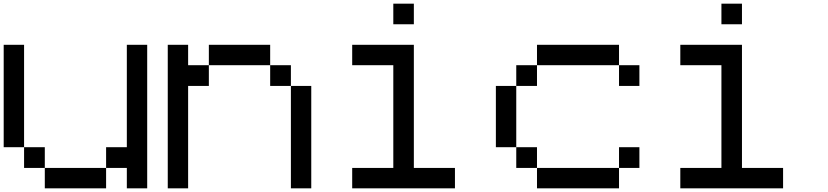

<svg xmlns="http://www.w3.org/2000/svg" viewBox="-20 -1020 4483 1040"><path d="M222.7 0Q222.7 -27.3 222.7 -110.4Q305.7 -110.4 554.7 -110.4Q554.7 -83 554.7 0Q471.7 0 222.7 0ZM110.4 -110.4Q110.4 -138.7 110.4 -222.7Q138.7 -222.7 222.7 -222.7Q222.7 -194.3 222.7 -110.4Q194.3 -110.4 110.4 -110.4ZM0 -222.7Q0 -361.3 0 -777.3Q27.3 -777.3 110.4 -777.3Q110.4 -638.7 110.4 -222.7Q83 -222.7 0 -222.7ZM667 0Q667 -27.3 667 -110.4Q638.7 -110.4 554.7 -110.4Q554.7 -138.7 554.7 -222.7Q583 -222.7 667 -222.7Q667 -361.3 667 -777.3Q694.3 -777.3 777.3 -777.3Q777.3 -583 777.3 0Q750 0 667 0Z M1555.7 0Q1555.7 -138.7 1555.7 -554.7Q1583 -554.7 1666 -554.7Q1666 -416 1666 0Q1638.7 0 1555.7 0ZM1443.4 -554.7Q1443.4 -583 1443.4 -667Q1471.7 -667 1555.7 -667Q1555.7 -638.7 1555.7 -554.7Q1527.3 -554.7 1443.4 -554.7ZM888.7 0Q888.7 -194.3 888.7 -777.3Q916 -777.3 999 -777.3Q999 -750 999 -667Q1027.3 -667 1111.3 -667Q1111.3 -638.7 1111.3 -554.7Q1083 -554.7 999 -554.7Q999 -416 999 0Q971.7 0 888.7 0ZM1111.3 -667Q1111.3 -694.3 1111.3 -777.3Q1194.3 -777.3 1443.4 -777.3Q1443.4 -750 1443.4 -667Q1360.4 -667 1111.3 -667Z M1887.7 0Q1887.7 -27.3 1887.7 -110.4Q1943.4 -110.4 2110.4 -110.4Q2110.4 -250 2110.4 -667Q2054.7 -667 1887.7 -667Q1887.7 -694.3 1887.7 -777.3Q1943.4 -777.3 2110.4 -777.3Q2138.7 -777.3 2221.7 -777.3Q2221.7 -610.4 2221.7 -110.4Q2277.3 -110.4 2444.3 -110.4Q2444.3 -83 2444.3 0Q2304.7 0 1887.7 0ZM2110.4 -888.7Q2110.4 -917 2110.4 -1000Q2137.7 -1000 2221.7 -1000Q2221.7 -972.7 2221.7 -888.7Q2194.3 -888.7 2110.4 -888.7Z M2888.7 0Q2888.7 -27.3 2888.7 -110.4Q2999 -110.4 3333 -110.4Q3333 -83 3333 0Q3221.7 0 2888.7 0ZM2776.4 -110.4Q2776.4 -138.7 2776.4 -222.7Q2804.7 -222.7 2888.7 -222.7Q2888.7 -194.3 2888.7 -110.4Q2860.4 -110.4 2776.4 -110.4ZM3333 -110.4Q3333 -138.7 3333 -222.7Q3360.4 -222.7 3443.4 -222.7Q3443.4 -194.3 3443.4 -110.4Q3416 -110.4 3333 -110.4ZM2666 -222.7Q2666 -305.7 2666 -554.7Q2693.4 -554.7 2776.4 -554.7Q2776.4 -471.7 2776.4 -222.7Q2749 -222.7 2666 -222.7ZM2776.4 -554.7Q2776.4 -583 2776.4 -667Q2804.7 -667 2888.7 -667Q2888.7 -638.7 2888.7 -554.7Q2860.4 -554.7 2776.4 -554.7ZM3333 -554.7Q3333 -583 3333 -667Q3360.4 -667 3443.4 -667Q3443.4 -638.7 3443.4 -554.7Q3416 -554.7 3333 -554.7ZM2888.7 -667Q2888.7 -694.3 2888.7 -777.3Q2999 -777.3 3333 -777.3Q3333 -750 3333 -667Q3249 -667 2999 -667Q2971.7 -667 2888.7 -667Z M3665 0Q3665 -27.3 3665 -110.4Q3720.7 -110.4 3887.7 -110.4Q3887.7 -250 3887.7 -667Q3832 -667 3665 -667Q3665 -694.3 3665 -777.3Q3720.7 -777.3 3887.7 -777.3Q3916 -777.3 3999 -777.3Q3999 -610.4 3999 -110.4Q4054.7 -110.4 4221.7 -110.4Q4221.7 -83 4221.7 0Q4082 0 3665 0ZM3887.7 -888.7Q3887.7 -917 3887.7 -1000Q3915 -1000 3999 -1000Q3999 -972.7 3999 -888.7Q3971.7 -888.7 3887.7 -888.7Z"/></svg>

Font: Ingsat TST_CRD
Style: Regular
Weight: 300
Designer: Tofik Waleny
Version: 1.0